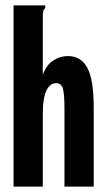

<svg xmlns="http://www.w3.org/2000/svg" viewBox="-20 -689 390 709"><path d="M30 -669H147V-660Q141 -654 139.5 -647Q138 -640 138 -623V-413Q152 -450 177 -466Q202 -482 231 -482Q279 -482 302.5 -438.5Q326 -395 326 -291V0H218V-290Q218 -346 211.5 -364Q205 -382 188 -382Q164 -382 151 -354Q138 -326 138 -266V0H30Z"/></svg>

Font: Inconsolata ExtraCondensed Black
Style: Regular
Weight: 900
Width: 2
Monospace: yes
Designer: Raph Levien, Cyreal, Brenton Simpson
Foundry: Raph Levien, Cyreal, Google
Version: Version 3.001; ttfautohint (v1.8.2.53-6de2)